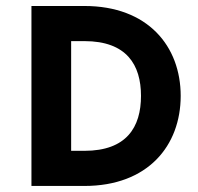

<svg xmlns="http://www.w3.org/2000/svg" viewBox="-20 -615 654 635"><path d="M84 0H259.3C469.2 0 577.6 -133.3 577.6 -297.9C577.6 -461.9 469.2 -595.2 259.3 -595.2H84ZM215.3 -116.2V-479H259.3C398.9 -479 446.3 -400.4 446.3 -297.9C446.3 -194.8 398.9 -116.2 259.3 -116.2Z"/></svg>

Font: Now ExtraBold
Style: Regular
Weight: 800
Designer: Alfredo Marco Pradil
Foundry: Alfredo Marco Pradil
Version: Version 1.200;hotconv 1.0.109;makeotfexe 2.5.65596